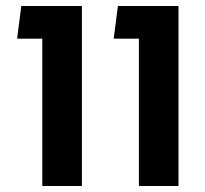

<svg xmlns="http://www.w3.org/2000/svg" viewBox="-20 -620 683 640"><path d="M443 0V-600H575V0ZM359 -491 373 -600H530V-491ZM121 0V-600H253V0ZM37 -491 51 -600H208V-491Z"/></svg>

Font: Noto Sans Hebrew Thin SemiBold
Style: Regular
Weight: 600
Version: Version 3.001